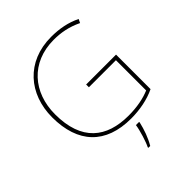

<svg xmlns="http://www.w3.org/2000/svg" viewBox="-258 -870 1235 1235"><g transform="rotate(-45 360.0 -252.5)"><path d="M367 -350V-325H613V-50C561 -28 496 -15 419 -15C219 -15 90 -114 90 -356C90 -554 216 -701 423 -701C487 -701 551 -690 619 -657L631 -682C568 -713 500 -726 424 -726C199 -726 63 -566 63 -355C63 -121 186 10 417 10C496 10 575 -5 639 -36V-350ZM438 67V61H409C403 104 378 185 362 215V221H379C407 174 426 119 438 67Z"/></g></svg>

Font: Noto Sans Thai Looped Thin
Style: Regular
Weight: 100
Designer: Sasikarn Vongin, Ben Mitchell
Foundry: The Fontpad Ltd
Version: Version 1.001